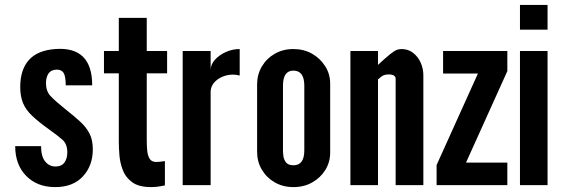

<svg xmlns="http://www.w3.org/2000/svg" viewBox="-20 -755 2294 783"><path d="M205 8Q278 8 318.2 -35.8Q358.5 -79.5 358.5 -146Q358.5 -184 345.2 -210Q332 -236 307.2 -258.8Q282.5 -281.5 247.5 -309Q205 -343 186.2 -363.2Q167.5 -383.5 167.5 -415.5Q167.5 -440.5 178.2 -455.8Q189 -471 212 -471Q231.5 -471 239.8 -457Q248 -443 248 -407H356Q356 -566.5 205 -555Q132.5 -549.5 97.5 -510Q62.5 -470.5 62.5 -400.5Q62.5 -362.5 73.8 -335Q85 -307.5 110.8 -283Q136.5 -258.5 179 -228Q215 -202.5 234.8 -185Q254.5 -167.5 254.5 -133.5Q254.5 -108.5 242.8 -92.2Q231 -76 206.5 -76Q180.5 -76 164 -96.8Q147.5 -117.5 147.5 -159H42Q42 -83 87 -37.5Q132 8 205 8Z M596 8Q622.5 8 652.5 1V-98Q636.5 -96 630.5 -95.2Q624.5 -94.5 617.5 -94.5Q598 -94.5 590 -108Q582 -121.5 580.2 -142Q578.5 -162.5 578.5 -184V-456H661.5V-547H578.5V-682H464.5V-547H404V-456H464.5V-176Q464.5 -153 467 -121.8Q469.5 -90.5 481 -60.8Q492.5 -31 519.5 -11.5Q546.5 8 596 8Z M725 0H839V-380Q839 -404 856.5 -421.8Q874 -439.5 901.2 -447Q928.5 -454.5 957.5 -447V-555Q928 -555 900.8 -542.8Q873.5 -530.5 856.2 -511Q839 -491.5 839 -469.5V-547H725Z M1176.5 8Q1219.5 8 1253.2 -11Q1287 -30 1306.8 -62Q1326.5 -94 1326.5 -133V-414Q1326.5 -452.5 1306.5 -484.5Q1286.5 -516.5 1252.8 -535.8Q1219 -555 1176.5 -555Q1134 -555 1100.5 -535.8Q1067 -516.5 1047.8 -483.8Q1028.5 -451 1028.5 -411V-136Q1028.5 -95.5 1047.8 -63Q1067 -30.5 1100.5 -11.2Q1134 8 1176.5 8ZM1177 -81Q1155.5 -81 1146.5 -92.5Q1137.5 -104 1135.8 -118.5Q1134 -133 1134 -141.5V-405.5Q1134 -467 1176.5 -467Q1221 -467 1221 -405.5V-141.5Q1221 -81 1177 -81Z M1409 0H1521.5V-431Q1535.5 -444.5 1544.5 -448Q1553.5 -451.5 1564.5 -451.5Q1593.5 -451.5 1593.5 -433.5V0H1706.5V-448Q1706.5 -474.5 1695.8 -499Q1685 -523.5 1665 -539.2Q1645 -555 1617 -555Q1607 -555 1597.5 -551.2Q1588 -547.5 1571 -534Q1554 -520.5 1521.5 -490.5V-547H1409Z M1760.5 0H2049V-92H1880.5L2049 -465V-547H1787V-455H1929L1760.5 -82Z M2100.5 -634H2213V-735H2100.5ZM2100.5 0H2213V-547H2100.5Z"/></svg>

Font: League Gothic SemiExpanded
Style: Regular
Weight: 400
Width: 6
Designer: The League of Moveable Type
Version: Version 1.600; ttfautohint (v1.8.3)